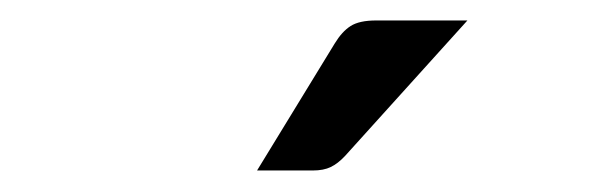

<svg xmlns="http://www.w3.org/2000/svg" viewBox="-20 -744 568 183"><path d="M425.5 -724.5 309 -595.5Q302 -588 295.2 -584.8Q288.5 -581.5 278 -581.5H225L299 -702.5Q306 -714 314.2 -719.2Q322.5 -724.5 338.5 -724.5Z"/></svg>

Font: Lato
Style: Regular
Weight: 400
Designer: Lukasz Dziedzic with Adam Twardoch and Botio Nikoltchev
Foundry: tyPoland Lukasz Dziedzic
Version: Version 2.015; 2015-08-06; http://www.latofonts.com/